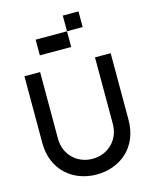

<svg xmlns="http://www.w3.org/2000/svg" viewBox="-143 -1092 936 1183"><g transform="rotate(-15 325.0 -500.0)"><path d="M600 -275V-700H500V-275C500 -175 425 -100 325 -100C225 -100 150 -175 150 -275V-700H50V-275C50 -100 175 0 325 0C475 0 600 -100 600 -275ZM175 -800H375V-900H175ZM375 -900H475V-1000H375Z"/></g></svg>

Font: LS-VG5000
Style: Regular
Weight: 400
Designer: Justin Bihan, 2021
Foundry: Justin Bihan, 2021
Version: Version 1.000;Glyphs 3.1.2 (3151)